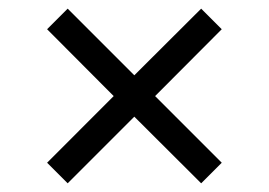

<svg xmlns="http://www.w3.org/2000/svg" viewBox="-20 -523 624 446"><path d="M292 -252 137.2 -97.2 89.4 -145 244.1 -299.8 89.4 -455.1 137.2 -502.9 292 -348.1 447.3 -502.9 495.1 -455.1 340.3 -299.8 495.1 -145 447.3 -97.2Z"/></svg>

Font: Federo
Style: Regular
Weight: 400
Designer: Olexa M. Volochay | Cyreal.org
Foundry: Olexa M. Volochay | Cyreal.org
Version: Version 1.000